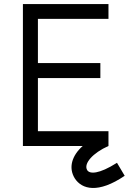

<svg xmlns="http://www.w3.org/2000/svg" viewBox="-20 -720 640 947"><path d="M93 -700V0H388C335 47 316 107 349 160C384 214 464 236 595 147L557 83C467 140 422 139 410 119C391 87 438 34 515 0V-73H167V-335H475V-409H167V-627H515V-700Z"/></svg>

Font: Fliege Mono Light
Style: Regular
Weight: 300
Version: Version 0.020;Glyphs 3.3 (3306)